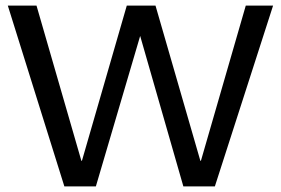

<svg xmlns="http://www.w3.org/2000/svg" viewBox="-20 -669 1008 689"><path d="M960 -649 751 0H638L483 -540L324 0H211L8 -649H111L272 -92H274L435 -649H538L699 -92H701L862 -649Z"/></svg>

Font: Play
Style: Regular
Weight: 400
Designer: Jonas Hecksher
Foundry: Jonas Hecksher, Playtypeª, e-types AS
Version: Version 1.002